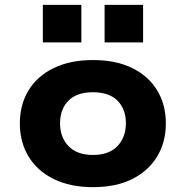

<svg xmlns="http://www.w3.org/2000/svg" viewBox="-20 -762 768 793"><path d="M364 11Q270 11 202 -22.5Q134 -56 98 -115.5Q62 -175 62 -252Q62 -330 98 -389Q134 -448 202 -481Q270 -514 364 -514Q459 -514 526 -481Q593 -448 629 -389Q665 -330 665 -252Q665 -175 629 -115.5Q593 -56 526 -22.5Q459 11 364 11ZM364 -122Q430 -122 465 -158.5Q500 -195 500 -253Q500 -311 465.5 -346Q431 -381 364 -381Q297 -381 262.5 -346Q228 -311 228 -253Q228 -195 263 -158.5Q298 -122 364 -122ZM412 -587V-742H571V-587ZM157 -587V-742H316V-587Z"/></svg>

Font: Nunito Sans 7pt SemiExpanded ExtraBold
Style: Regular
Weight: 800
Width: 6
Designer: Vernon Adams
Foundry: Vernon Adams
Version: Version 3.101;gftools[0.9.27]